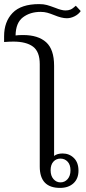

<svg xmlns="http://www.w3.org/2000/svg" viewBox="-59 -907 422 937"><path d="M135 -94V-594Q135 -655 102 -679.5Q69 -704 6 -704Q-11 -704 -39 -702V-730Q-39 -801 2.5 -844Q44 -887 132 -887Q154 -887 170 -882.5Q186 -878 210 -869Q242 -856 260 -856Q275 -856 285.5 -860.5Q296 -865 311 -879L335 -853Q324 -837 305 -827.5Q286 -818 267 -818Q242 -818 206 -833Q186 -841 171.5 -845Q157 -849 139 -849Q88 -849 53 -822.5Q18 -796 17 -734Q30 -736 54 -736Q127 -736 166 -701Q205 -666 205 -586V-146Q220 -158 247 -158Q279 -158 301.5 -136Q324 -114 324 -74Q324 -35 299.5 -12.5Q275 10 234 10Q135 10 135 -94ZM285 -76Q285 -103 271 -118Q257 -133 236 -133Q215 -133 201.5 -118Q188 -103 188 -76Q188 -49 202 -33Q216 -17 236 -17Q257 -17 271 -33Q285 -49 285 -76Z"/></svg>

Font: Trirong Light
Style: Regular
Weight: 300
Designer: Katatrad Team
Foundry: CadsonDemak
Version: Version 1.001